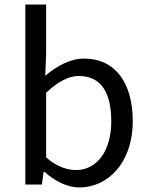

<svg xmlns="http://www.w3.org/2000/svg" viewBox="-20 -816 658 849"><path d="M331 13C455 13 567 -94 567 -280C567 -448 491 -557 351 -557C290 -557 230 -523 180 -481L184 -578V-796H92V0H165L173 -56H177C224 -13 281 13 331 13ZM316 -64C280 -64 231 -78 184 -120V-406C235 -454 283 -480 328 -480C432 -480 472 -400 472 -279C472 -145 406 -64 316 -64Z"/></svg>

Font: Source Han Sans JP
Style: Regular
Weight: 400
Designer: Ryoko NISHIZUKA 西塚涼子 (kana, bopomofo & ideographs); Paul D. Hunt (Latin, Greek & Cyrillic); Sandoll Communications 산돌커뮤니
Foundry: Adobe
Version: Version 2.004;hotconv 1.0.118;makeotfexe 2.5.65603